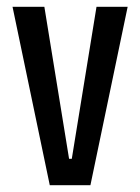

<svg xmlns="http://www.w3.org/2000/svg" viewBox="-20 -547 413 567"><path d="M127 0 17 -527H111L184 -78H192L265 -527H357L247 0Z"/></svg>

Font: Bricolage Grotesque 36pt Condensed
Style: Regular
Weight: 400
Width: 3
Designer: Mathieu Triay
Foundry: Atelier Triay
Version: Version 1.001;gftools[0.9.33.dev8+g029e19f]